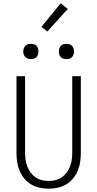

<svg xmlns="http://www.w3.org/2000/svg" viewBox="-20 -1132 590 1164"><path d="M275 12Q247 12 220 6Q193 0 169 -14Q145 -28 127.5 -49.5Q110 -71 99 -96.5Q88 -122 84 -149.5Q80 -177 80 -205V-670H132V-205Q132 -184 135 -163Q138 -142 145.5 -122.5Q153 -103 165.5 -86Q178 -69 195.5 -57Q213 -45 233.5 -40Q254 -35 275 -35Q296 -35 316.5 -40Q337 -45 354.5 -57Q372 -69 384.5 -86Q397 -103 404.5 -122.5Q412 -142 415 -163Q418 -184 418 -205V-670H470V-205Q470 -177 466 -149.5Q462 -122 451 -96.5Q440 -71 422.5 -49.5Q405 -28 381 -14Q357 0 330 6Q303 12 275 12ZM383 -774Q373 -774 364 -776.5Q355 -779 348.5 -786Q342 -793 339.5 -802Q337 -811 337 -820Q337 -829 339.5 -838Q342 -847 348.5 -854Q355 -861 364 -863.5Q373 -866 383 -866Q392 -866 401 -863.5Q410 -861 416.5 -854Q423 -847 426 -838Q429 -829 429 -820Q429 -811 426 -802Q423 -793 416.5 -786Q410 -779 401 -776.5Q392 -774 383 -774ZM167 -774Q158 -774 149 -776.5Q140 -779 133.5 -786Q127 -793 124 -802Q121 -811 121 -820Q121 -829 124 -838Q127 -847 133.5 -854Q140 -861 149 -863.5Q158 -866 167 -866Q177 -866 186 -863.5Q195 -861 201.5 -854Q208 -847 210.5 -838Q213 -829 213 -820Q213 -811 210.5 -802Q208 -793 201.5 -786Q195 -779 186 -776.5Q177 -774 167 -774ZM267 -941 231 -969 348 -1112 391 -1078Z"/></svg>

Font: Lode Dark Term
Style: Regular
Weight: 400
Monospace: yes
Designer: Belleve Invis
Foundry: Belleve Invis
Version: Version 29.2.0